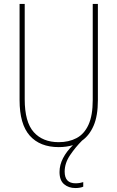

<svg xmlns="http://www.w3.org/2000/svg" viewBox="-20 -734 594 971"><path d="M307 134Q307 193 362 193Q374 193 385 191Q396 189 401 187V210Q395 213 384.5 215Q374 217 361 217Q327 217 304 197.5Q281 178 281 136Q281 100 299 65.5Q317 31 349 0Q316 10 277 10Q182 10 130.5 -48Q79 -106 79 -228V-714H105V-232Q105 -117 150.5 -66Q196 -15 277 -15Q328 -15 367 -35.5Q406 -56 427.5 -103Q449 -150 449 -228V-714H475V-227Q475 -148 453.5 -98.5Q432 -49 395 -23Q362 10 334.5 50.5Q307 91 307 134Z"/></svg>

Font: Noto Sans Telugu Condensed Thin
Style: Regular
Weight: 100
Width: 3
Designer: Jelle Bosma - Monotype Design Team
Foundry: Monotype Imaging Inc.
Version: Version 2.005; ttfautohint (v1.8.4.7-5d5b)